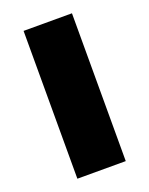

<svg xmlns="http://www.w3.org/2000/svg" viewBox="-111 -614 525 675"><g transform="rotate(-20 151.5 -276.5)"><path d="M242 0H61V-553H242Z"/></g></svg>

Font: Noto Sans Lao Looped SemiCondensed Black
Style: Regular
Weight: 900
Width: 4
Designer: Mark Frömberg, Ben Mitchell
Foundry: The Fontpad Ltd
Version: Version 1.002; ttfautohint (v1.8.4.7-5d5b)